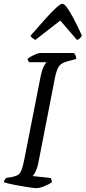

<svg xmlns="http://www.w3.org/2000/svg" viewBox="-28 -980 447 1000"><path d="M159 0Q152 0 135.5 -2.5Q119 -5 97.5 -8.5Q76 -12 54.5 -16Q33 -20 16.5 -24Q0 -28 -8 -31Q-6 -39 -2 -45.5Q2 -52 6 -54L34 -58Q54 -62 65.5 -69Q77 -76 84.5 -95.5Q92 -115 99 -152L183 -579Q192 -621 201.5 -637Q211 -653 214 -656H124Q121 -659 119 -663Q117 -667 116 -674Q123 -680 136 -687Q149 -694 162 -699Q175 -704 180 -704H357Q361 -700 365 -692Q369 -684 369 -673L322 -660Q290 -652 278 -633Q266 -614 258 -574L171 -128Q166 -104 157.5 -87Q149 -70 142 -63L236 -53Q238 -50 240 -44Q242 -38 242 -31Q226 -19 201.5 -9.5Q177 0 159 0ZM156 -772Q147 -777 140 -782.5Q133 -788 131 -794Q177 -847 210 -883.5Q243 -920 265 -940Q287 -960 297 -960Q307 -960 321.5 -940Q336 -920 355.5 -883Q375 -846 399 -794Q395 -789 389.5 -782Q384 -775 373 -772L286 -873Z"/></svg>

Font: Texturina Medium 12pt Light
Style: Italic
Weight: 300
Italic angle: -11°
Version: Version 1.002